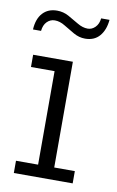

<svg xmlns="http://www.w3.org/2000/svg" viewBox="-69 -592 385 633"><g transform="rotate(10 123.5 -276.0)"><path d="M23 0V-41H97V-354H18V-395H151V-41H220V0ZM177 -477Q157 -477 138.5 -487.5Q120 -498 103 -508.5Q86 -519 69 -519Q54 -519 43 -508Q32 -497 30 -477H3Q5 -513 23 -532.5Q41 -552 71 -552Q92 -552 110 -542Q128 -532 145.5 -521.5Q163 -511 180 -511Q194 -511 205 -522Q216 -533 218 -552H246Q243 -518 225.5 -497.5Q208 -477 177 -477Z"/></g></svg>

Font: Rokkitt SemiBold Light
Style: Regular
Weight: 300
Version: Version 3.103